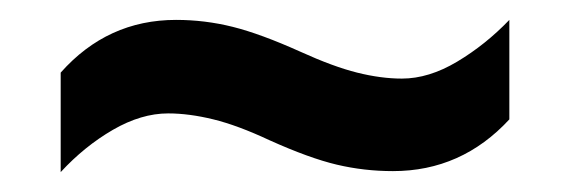

<svg xmlns="http://www.w3.org/2000/svg" viewBox="-20 -449 573 193"><path d="M251 -308Q219 -323 194.5 -329Q170 -335 149 -335Q122 -335 93.5 -318.5Q65 -302 41 -276V-376Q88 -429 157 -429Q186 -429 214 -422Q242 -415 282 -397Q315 -382 339 -376Q363 -370 384 -370Q411 -370 439.5 -387Q468 -404 492 -429V-329Q444 -277 375 -277Q346 -277 318.5 -283.5Q291 -290 251 -308Z"/></svg>

Font: Noto Sans Khmer SemiCondensed SemiBold
Style: Regular
Weight: 600
Width: 4
Designer: Danh Hong and the Monotype Design Team
Foundry: Monotype Imaging Inc.
Version: Version 2.004; ttfautohint (v1.8.4.7-5d5b)